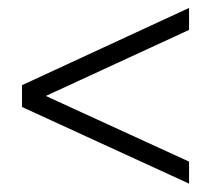

<svg xmlns="http://www.w3.org/2000/svg" viewBox="-20 -547 524 477"><path d="M449.7 -90.8 34.7 -281.2V-335.4L449.7 -527.3V-472.7L93.8 -308.6L449.7 -145.5Z"/></svg>

Font: Elstob SemiBold
Style: Regular
Weight: 600
Designer: Peter S. Baker
Version: Version 1.015